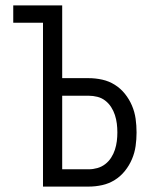

<svg xmlns="http://www.w3.org/2000/svg" viewBox="-20 -690 590 710"><path d="M139 0V-606H29V-670H210V-401H308Q333 -401 358 -395.5Q383 -390 404.5 -376.5Q426 -363 442 -343Q458 -323 468 -299.5Q478 -276 481.5 -251Q485 -226 485 -200Q485 -175 481.5 -150Q478 -125 468 -101.5Q458 -78 442 -58Q426 -38 404.5 -24.5Q383 -11 358 -5.5Q333 0 308 0ZM308 -64Q324 -64 340 -68.5Q356 -73 369 -83Q382 -93 391 -107Q400 -121 405 -136.5Q410 -152 412 -168Q414 -184 414 -200Q414 -217 412 -233Q410 -249 405 -264.5Q400 -280 391 -294Q382 -308 369 -318Q356 -328 340 -332Q324 -336 308 -336H210V-64Z"/></svg>

Font: Lode Term
Style: Regular
Weight: 400
Monospace: yes
Designer: Belleve Invis
Foundry: Belleve Invis
Version: Version 29.2.0